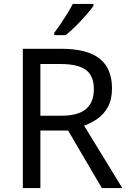

<svg xmlns="http://www.w3.org/2000/svg" viewBox="-20 -964 662 984"><path d="M294 -714Q427 -714 490.5 -663.5Q554 -613 554 -511Q554 -454 533 -416Q512 -378 479.5 -355.5Q447 -333 411 -320L607 0H502L329 -295H187V0H97V-714ZM289 -636H187V-371H294Q381 -371 421 -405.5Q461 -440 461 -507Q461 -577 419 -606.5Q377 -636 289 -636ZM459 -934Q447 -916 422 -887.5Q397 -859 368.5 -830.5Q340 -802 316 -784H258V-796Q273 -815 290.5 -841Q308 -867 325 -894.5Q342 -922 353 -944H459Z"/></svg>

Font: Noto Sans Buhid
Style: Regular
Weight: 400
Designer: Monotype Design Team
Foundry: Monotype Imaging Inc.
Version: Version 2.001